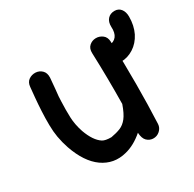

<svg xmlns="http://www.w3.org/2000/svg" viewBox="-135 -737 887 879"><g transform="rotate(-30 309.0 -297.5)"><path d="M434 0Q455 1 470.5 -13Q486 -27 487 -47Q496 -246 488 -482Q487 -506 471 -518Q455 -530 435.5 -529.5Q416 -529 401.5 -516Q387 -503 388 -478Q393 -341 391 -208Q376 -165 359.5 -144Q343 -123 322 -114.5Q301 -106 272 -101Q240 -101 226 -110Q192 -132 170 -193Q156 -235 154.5 -273.5Q153 -312 155 -359Q155 -379 160 -421Q164 -463 165 -478Q166 -503 152 -516.5Q138 -530 118.5 -531Q99 -532 83 -521Q67 -510 65 -486Q63 -466 60 -434Q57 -402 55 -364.5Q53 -327 53.5 -291Q54 -255 59 -227Q65 -193 76 -161Q108 -69 164 -29Q222 12 292 -6Q341 -18 387 -58Q389 -27 402.5 -14Q416 -1 434 0ZM483 -378Q518 -378 549.5 -398Q581 -418 600 -455Q618 -492 618 -539Q618 -564 606 -579.5Q594 -595 573 -595Q550 -595 536.5 -580Q523 -565 524 -539Q528 -474 471 -470Q454 -468 442 -455.5Q430 -443 430 -426Q430 -404 444 -391Q458 -378 483 -378Z"/></g></svg>

Font: Balsamiq Sans
Style: Regular
Weight: 400
Designer: Michael Angeles
Foundry: Balsamiq SRL
Version: Version 1.020; ttfautohint (v1.8.4.7-5d5b);gftools[0.9.26]